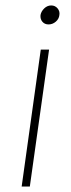

<svg xmlns="http://www.w3.org/2000/svg" viewBox="-20 -681 259 701"><path d="M157.2 -591.8Q143.1 -591.8 134.8 -601.6Q126.5 -611.3 127.9 -626Q130.4 -639.6 141.6 -650.4Q152.8 -661.1 167 -661.1Q181.2 -661.1 190.2 -650.4Q199.2 -639.6 196.8 -626Q195.3 -611.8 183.6 -601.8Q171.9 -591.8 157.2 -591.8ZM59.1 0 128.9 -500H159.2L88.9 0Z"/></svg>

Font: Human Sans ExtraLight
Style: Italic
Weight: 200
Italic angle: -8°
Designer: Tim Radville
Foundry: Continuum
Version: Version 1.000;FEAKit 1.0